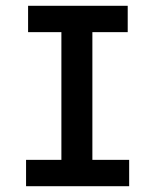

<svg xmlns="http://www.w3.org/2000/svg" viewBox="-20 -643 540 663"><path d="M70 0V-91H192V-532H77V-623H421V-532H299V-91H426V0Z"/></svg>

Font: Ligconsolata
Style: Bold
Weight: 700
Monospace: yes
Designer: Raph Levien, Cyreal, Brenton Simpson
Foundry: Raph Levien, Cyreal, Google
Version: Version 3.001; ttfautohint (v1.8.2.53-6de2)